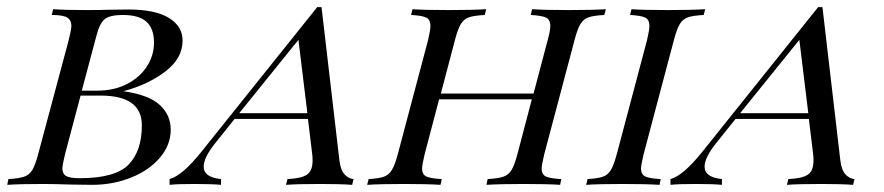

<svg xmlns="http://www.w3.org/2000/svg" viewBox="-46 -516 2468 536"><path d="M430.6 -154Q430.6 -111.3 400.4 -75.8Q370.2 -40.3 319.8 -20.2Q269.4 0 211.3 0L152.4 -0.8Q104 -2.4 72.6 -2.4Q8.1 -2.4 -25.8 0L-22.6 -16.1Q6.5 -17.7 21 -22.6Q35.5 -27.4 44 -41.1Q52.4 -54.8 60.5 -85.5L146 -404.8Q153.2 -433.9 153.2 -443.5Q153.2 -460.5 141.1 -467.3Q129 -474.2 98.4 -474.2L102.4 -490.3Q134.7 -487.9 198.4 -487.9Q234.7 -487.9 253.2 -488.7L312.1 -489.5Q387.1 -489.5 425.4 -466.1Q463.7 -442.7 463.7 -402.4Q463.7 -353.2 415.7 -316.5Q367.7 -279.8 298.4 -261.3Q368.5 -251.6 399.6 -223.4Q430.6 -195.2 430.6 -154ZM182.3 -262.9H225Q272.6 -262.9 308.5 -281.5Q344.4 -300 364.1 -330.6Q383.9 -361.3 383.9 -396.8Q383.9 -436.3 362.9 -455.2Q341.9 -474.2 296.8 -474.2Q261.3 -474.2 246.8 -462.9Q232.3 -451.6 223.4 -416.9ZM350 -166.1Q350 -249.2 234.7 -249.2H179L135.5 -85.5Q128.2 -54.8 128.2 -46Q128.2 -30.6 138.7 -24.6Q149.2 -18.5 176.6 -18.5Q275.8 -18.5 312.9 -56.5Q350 -94.4 350 -166.1Z M941.1 -16.1 937.1 0Q904.8 -2.4 849.2 -2.4Q783.9 -2.4 752.4 0L756.5 -16.1Q794.4 -17.7 810.5 -28.2Q826.6 -38.7 826.6 -67.7Q826.6 -78.2 825.8 -83.9L813.7 -183.9H608.9L554 -115.3Q522.6 -75.8 522.6 -50.8Q522.6 -21 571 -16.1V0Q546.8 -2.4 497.6 -2.4Q448.4 -2.4 427.4 0V-16.1Q462.9 -25.8 515.3 -91.1L839.5 -496H851.6L901.6 -67.7Q904.8 -41.1 916.1 -29Q927.4 -16.9 941.1 -16.1ZM812.1 -200 787.1 -404.8 621.8 -200Z M1645.2 -490.3 1641.1 -474.2Q1611.3 -472.6 1597.2 -467.7Q1583.1 -462.9 1574.6 -449.2Q1566.1 -435.5 1558.1 -404.8L1473.4 -85.5Q1466.1 -54.8 1466.1 -46Q1466.1 -29 1477.8 -23.4Q1489.5 -17.7 1521 -16.1L1517.7 0Q1483.9 -2.4 1414.5 -2.4Q1350 -2.4 1312.1 0L1315.3 -16.1Q1344.4 -17.7 1358.9 -22.6Q1373.4 -27.4 1381.9 -41.1Q1390.3 -54.8 1398.4 -85.5L1438.7 -238.7H1179.8L1139.5 -85.5Q1132.3 -54.8 1132.3 -46Q1132.3 -29 1144 -23.4Q1155.6 -17.7 1187.1 -16.1L1183.9 0Q1146.8 -2.4 1081.5 -2.4Q1014.5 -2.4 979 0L983.1 -16.1Q1011.3 -17.7 1025.4 -22.6Q1039.5 -27.4 1048 -41.5Q1056.5 -55.6 1064.5 -85.5L1149.2 -404.8Q1155.6 -432.3 1155.6 -443.5Q1155.6 -461.3 1144 -466.9Q1132.3 -472.6 1101.6 -474.2L1105.6 -490.3Q1138.7 -487.9 1208.1 -487.9Q1272.6 -487.9 1311.3 -490.3L1307.3 -474.2Q1277.4 -472.6 1263.3 -467.7Q1249.2 -462.9 1240.7 -449.2Q1232.3 -435.5 1224.2 -404.8L1184.7 -254.8H1443.5L1483.1 -404.8Q1490.3 -430.6 1490.3 -443.5Q1490.3 -461.3 1478.2 -466.9Q1466.1 -472.6 1435.5 -474.2L1439.5 -490.3Q1475.8 -487.9 1541.1 -487.9Q1609.7 -487.9 1645.2 -490.3Z M1743.5 -46Q1743.5 -29 1755.2 -23.4Q1766.9 -17.7 1798.4 -16.1L1795.2 0Q1758.1 -2.4 1692.7 -2.4Q1625.8 -2.4 1590.3 0L1594.4 -16.1Q1622.6 -17.7 1636.7 -22.6Q1650.8 -27.4 1659.3 -41.5Q1667.7 -55.6 1675.8 -85.5L1760.5 -404.8Q1766.9 -432.3 1766.9 -443.5Q1766.9 -461.3 1755.2 -466.9Q1743.5 -472.6 1712.9 -474.2L1716.9 -490.3Q1750 -487.9 1819.4 -487.9Q1883.9 -487.9 1922.6 -490.3L1918.5 -474.2Q1888.7 -472.6 1874.6 -467.7Q1860.5 -462.9 1852 -449.2Q1843.5 -435.5 1835.5 -404.8L1750.8 -85.5Q1743.5 -54.8 1743.5 -46Z M2339.5 -16.1 2335.5 0Q2303.2 -2.4 2247.6 -2.4Q2182.3 -2.4 2150.8 0L2154.8 -16.1Q2192.7 -17.7 2208.9 -28.2Q2225 -38.7 2225 -67.7Q2225 -78.2 2224.2 -83.9L2212.1 -183.9H2007.3L1952.4 -115.3Q1921 -75.8 1921 -50.8Q1921 -21 1969.4 -16.1V0Q1945.2 -2.4 1896 -2.4Q1846.8 -2.4 1825.8 0V-16.1Q1861.3 -25.8 1913.7 -91.1L2237.9 -496H2250L2300 -67.7Q2303.2 -41.1 2314.5 -29Q2325.8 -16.9 2339.5 -16.1ZM2210.5 -200 2185.5 -404.8 2020.2 -200Z"/></svg>

Font: Playfair Display SC
Style: Italic
Weight: 400
Italic angle: -14°
Designer: Claus Eggers Sørensen
Foundry: Claus Eggers Sørensen
Version: Version 1.202; ttfautohint (v1.6)